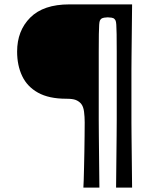

<svg xmlns="http://www.w3.org/2000/svg" viewBox="-20 -720 680 875"><path d="M360 135Q361 126 361.5 101.5Q362 77 363 43.5Q364 10 364.5 -27.5Q365 -65 365.5 -100Q366 -135 366 -162Q366 -187 363 -211Q360 -235 349 -248Q339 -259 325 -264.5Q311 -270 282 -270Q203 -270 153.5 -297.5Q104 -325 81 -373.5Q58 -422 58 -485Q58 -580 118 -640Q178 -700 296 -700H582Q581 -615 580.5 -559.5Q580 -504 579.5 -468Q579 -432 579 -405Q579 -378 579 -350.5Q579 -323 579 -283Q579 -243 579 -215Q579 -187 579 -160Q579 -133 579.5 -97Q580 -61 580.5 -6Q581 49 582 135H509Q510 49 510.5 -6.5Q511 -62 511.5 -101.5Q512 -141 512 -175Q512 -209 512 -249.5Q512 -290 512 -350Q512 -432 512 -483.5Q512 -535 511.5 -564.5Q511 -594 510 -607.5Q509 -621 507 -625.5Q505 -630 502 -633Q498 -638 488.5 -639.5Q479 -641 471 -641Q464 -641 454.5 -639.5Q445 -638 440 -633Q437 -630 435 -625.5Q433 -621 432 -607.5Q431 -594 430.5 -564.5Q430 -535 430 -483.5Q430 -432 430 -350Q430 -290 430 -249.5Q430 -209 430 -175Q430 -141 430.5 -101.5Q431 -62 431.5 -6.5Q432 49 433 135Z"/></svg>

Font: Ojuju ExtraLight ExtraBold
Style: Regular
Weight: 800
Version: Version 1.000